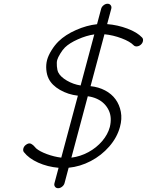

<svg xmlns="http://www.w3.org/2000/svg" viewBox="-20 -897 784 1025"><path d="M410.4 -440.7 483.4 -713.4Q440.9 -707.3 395.8 -687.1Q350.6 -667 326.7 -643.6Q314.7 -632.1 301.8 -610.8Q288.8 -589.6 285.4 -576.9Q282 -564.7 283.7 -543.3Q285.4 -522 291 -510.5Q302.5 -487.1 336.8 -466.9Q371.1 -446.8 410.4 -440.7ZM448.7 -383.1 361.1 -55.4Q408.4 -61.3 451.8 -84.7Q495.1 -108.2 525.4 -143.7Q555.7 -179.2 566.4 -219.2Q572.3 -243.9 571 -266.4Q569.8 -288.8 560.3 -308.6Q550.8 -328.4 535.4 -343.6Q520 -358.9 497.7 -369.3Q475.3 -379.6 448.7 -383.1ZM574 -850.1 552 -768.3Q607.9 -763.9 659.9 -744.4Q711.9 -724.9 738.5 -696.8Q745.1 -689.9 743.3 -678.6Q741.5 -667.2 732.2 -658.9Q722.9 -650.4 711.4 -649.4Q700 -648.4 693.4 -655.3Q674.3 -675.3 629.3 -692.4Q584.2 -709.5 537.6 -714.1L463.4 -437Q506.3 -432.6 541.1 -414.2Q575.9 -395.8 596.9 -366.8Q617.9 -337.9 625.1 -300Q632.3 -262.2 620.4 -219.2Q605.2 -163.1 563.4 -115Q521.5 -66.9 464.4 -37.1Q407.2 -7.3 346.4 -1.5L324.5 80.8Q321.5 91.8 311.4 99.7Q301.3 107.7 290.3 107.7Q279.3 107.7 273.6 99.7Q267.8 91.8 270.8 80.8L292.7 -1.2Q233.9 -6.3 183.8 -28.8Q133.8 -51.3 107.7 -84.7Q101.8 -92.3 104.5 -103.6Q107.2 -115 116.9 -122.8Q125 -129.4 132.6 -131Q140.1 -132.6 146.2 -129.3Q152.3 -126 156.6 -122.3Q160.9 -118.7 165.9 -112.8Q170.9 -106.9 172.6 -105.2Q191.7 -88.6 230.3 -74.3Q269 -60.1 307.1 -55.4L395.8 -386.2Q343.8 -392.1 300.2 -417.1Q256.6 -442.1 239.3 -478Q229.5 -498.3 227.2 -525.3Q224.9 -552.2 231.4 -576.9Q238 -601.1 254.9 -628.3Q271.7 -655.5 292.2 -675.8Q328.9 -711.7 386 -736.8Q443.1 -762 498 -767.8L520 -850.1Q522.9 -861.1 533.1 -869Q543.2 -877 554.2 -877Q565.2 -877 571 -869Q576.9 -861.1 574 -850.1Z"/></svg>

Font: Tecnico
Style: FinoInclinado
Weight: 400
Italic angle: -15°
Version: Version 1.3